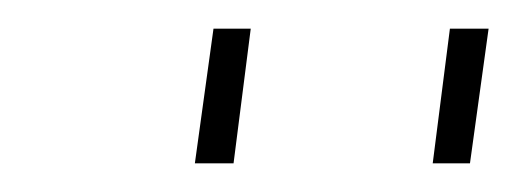

<svg xmlns="http://www.w3.org/2000/svg" viewBox="-20 -717 361 134"><path d="M282 -603 294 -697H321L308 -603ZM116 -603 129 -697H155L143 -603Z"/></svg>

Font: Hanken Grotesk Thin
Style: Italic
Weight: 250
Italic angle: -8°
Designer: Alfredo Marco Pradil
Foundry: Hanken Design Co.
Version: Version 3.013